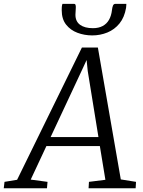

<svg xmlns="http://www.w3.org/2000/svg" viewBox="-80 -1002 759 1022"><path d="M-60 0 -56 -34 11 -45 356 -749H441L563 -47L644 -34L642 0H391.5L393.5 -34L481 -45L451.5 -224.5H167L83.5 -46L173 -34L170 0ZM189.5 -272.5H444L387 -624L381 -682.5L356.5 -629.5ZM313.5 -981.5Q320.5 -981.5 322.2 -975.5Q324 -969.5 323.5 -960.5Q323.5 -952 322.5 -942.2Q321.5 -932.5 321.5 -923.5Q321.5 -888 346.2 -870Q371 -852 414.5 -852Q445 -852 466.5 -863.5Q488 -875 500.2 -896.5Q512.5 -918 516 -948.5Q517.5 -962 521.2 -971.8Q525 -981.5 534.5 -981.5H592.5Q592.5 -978 592.2 -973.2Q592 -968.5 591 -960Q582.5 -909.5 556 -877Q529.5 -844.5 491.5 -829Q453.5 -813.5 411 -813.5Q369.5 -813.5 332.2 -827.5Q295 -841.5 271.8 -871Q248.5 -900.5 248.5 -948Q248.5 -956.5 249 -965Q249.5 -973.5 252.5 -981.5Z"/></svg>

Font: Merriweather 24pt Light
Style: Italic
Weight: 300
Italic angle: -7.8°
Version: Version 2.101